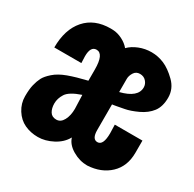

<svg xmlns="http://www.w3.org/2000/svg" viewBox="-147 -809 992 981"><g transform="rotate(30 348.5 -318.5)"><path d="M35.6 -424.3Q35.6 -530.8 88.9 -591.6Q142.1 -652.3 237.3 -652.3L251 -651.9Q277.8 -650.9 305.7 -637Q333.5 -623 350.6 -602.1Q372.6 -624.5 407 -638.2Q441.4 -651.9 479.5 -651.9Q517.6 -651.9 554 -636.5Q590.3 -621.1 629.2 -583Q668 -544.9 668 -492.7Q668 -439.9 643.8 -408.2Q619.6 -376.5 577.4 -356.9Q535.2 -337.4 504.4 -331.8Q473.6 -326.2 459 -323.2Q444.3 -320.3 441.7 -320.3Q439 -320.3 436.5 -319.8V-168.9Q436.5 -115.2 467.8 -115.2Q502 -115.2 502 -187.5L500.5 -237.3H663.6V-165.5Q663.6 -85.4 613.3 -37.8Q563 9.8 482.4 14.2Q437.5 14.2 396 -10Q354.5 -34.2 343.3 -70.8Q321.8 -31.7 277.8 -8.8Q233.9 14.2 190.9 14.2Q147.9 14.2 112.3 -2.4Q76.7 -19 53.7 -55.4Q30.8 -91.8 30.8 -133.8Q30.8 -175.8 37.4 -202.4Q43.9 -229 54 -248.8Q64 -268.6 91.1 -292.5Q118.2 -316.4 162.8 -332.8Q207.5 -349.1 271.5 -364.3V-430.2Q271.5 -522.5 229 -522.5Q193.8 -522.5 193.8 -463.9L195.3 -424.3ZM283.7 -205.6 280.8 -286.1Q214.8 -263.7 196.8 -235.1Q178.7 -206.5 178.7 -177.2Q178.7 -148.4 190.4 -129.2Q202.1 -109.9 228 -109.9Q253.9 -109.9 268.8 -137.7Q283.7 -165.5 283.7 -205.6ZM436.5 -392.6Q533.7 -417 533.7 -475.6Q533.7 -495.1 519.8 -510.7Q505.9 -526.4 482.9 -526.4Q460 -526.4 448.2 -507.6Q436.5 -488.8 436.5 -470.7Z"/></g></svg>

Font: Oswald-Bold
Style: Bold
Weight: 700
Designer: vernon adams
Foundry: vernon adams
Version: Version 2.002; ttfautohint (v0.92.18-e454-dirty) -l 8 -r 50 